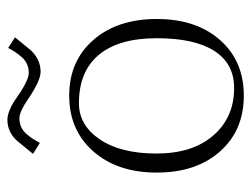

<svg xmlns="http://www.w3.org/2000/svg" viewBox="-102 -584 694 531"><g transform="rotate(-90 245.5 -319.0)"><path d="M85 -575.2 120.1 -618.2Q144.5 -646 179.2 -646Q190.4 -646 204.1 -640.6Q217.8 -635.3 227.1 -629.4Q236.3 -623.5 251 -613.3Q252 -612.3 252.7 -612.1Q253.4 -611.8 254.4 -611.1Q255.4 -610.4 255.9 -609.9Q291.5 -586.9 309.1 -586.9Q322.3 -586.9 333.5 -592Q344.7 -597.2 353.3 -607.2Q361.8 -617.2 366.9 -625Q372.1 -632.8 377.9 -644L407.2 -625L372.1 -582Q346.2 -554.2 312 -554.2Q287.6 -554.2 237.8 -587.9Q201.7 -612.8 184.1 -612.8Q170.4 -612.8 159.4 -607.9Q148.4 -603 139.6 -592.8Q130.9 -582.5 126.5 -575.7Q122.1 -568.8 115.2 -556.2ZM267.1 -19Q334.5 -19 369.6 -73.7Q404.8 -128.4 404.8 -232.9Q404.8 -337.9 358.9 -393.1Q313 -448.2 225.1 -448.2Q164.1 -448.2 125 -390.4Q85.9 -332.5 85.9 -233.9Q85.9 -133.8 136 -76.4Q186 -19 267.1 -19ZM246.1 7.8Q149.9 7.8 91.6 -58.1Q33.2 -124 33.2 -232.9Q33.2 -341.8 91.8 -408.4Q150.4 -475.1 246.1 -475.1Q341.8 -475.1 399.9 -408.4Q458 -341.8 458 -232.9Q458 -124 399.9 -58.1Q341.8 7.8 246.1 7.8Z"/></g></svg>

Font: Resagokr
Style: Light
Weight: 300
Designer: gluk
Foundry: gluk
Version: Version 0.95